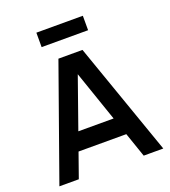

<svg xmlns="http://www.w3.org/2000/svg" viewBox="-153 -974 965 1087"><g transform="rotate(-20 329.5 -431.0)"><path d="M152 -256H503V-148H152ZM17 0 259 -681H404L643 0H525L318 -601H346L134 0ZM472 -775H192V-862H472Z"/></g></svg>

Font: Gabarito Medium
Style: Regular
Weight: 500
Designer: Leandro Assis / Alvaro Franca / Felipe Casaprima
Foundry: Naipe Foundry
Version: Version 1.000